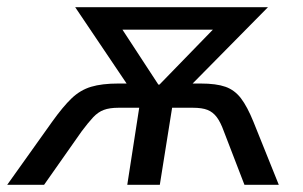

<svg xmlns="http://www.w3.org/2000/svg" viewBox="-53 -511 839 531"><path d="M-33 0 91 -174Q121 -216 145 -239Q169 -262 199 -271Q229 -280 274 -280H327L312 -258L155 -491H688L458 -258L449 -280H502Q545 -280 570.5 -271Q596 -262 613.5 -239Q631 -216 648 -174L718 0H623L566 -148Q557 -173 546.5 -187Q536 -201 521 -207Q506 -213 480 -213H423L389 0H299L332 -213H275Q250 -213 234 -207Q218 -201 204.5 -186.5Q191 -172 173 -148L69 0ZM385 -277H388L562 -456L559 -429H262L268 -456Z"/></svg>

Font: Nunito Sans 10pt SemiCondensed Medium
Style: Italic
Weight: 500
Width: 4
Italic angle: -9°
Designer: Vernon Adams
Foundry: Vernon Adams
Version: Version 3.101;gftools[0.9.27]